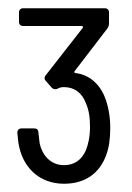

<svg xmlns="http://www.w3.org/2000/svg" viewBox="-20 -899 320 465"><path d="M236 -658C224 -693 198 -718 163 -722C160 -722 159 -725 161 -727L240 -830C243 -834 244 -838 244 -843V-869C244 -875 240 -879 234 -879H36C30 -879 26 -875 26 -869V-846C26 -840 30 -836 36 -836H178C181 -836 182 -833 180 -831L91 -717C87 -713 87 -707 91 -703L105 -687C108 -684 110 -683 114 -683C115 -683 117 -683 119 -684C124 -687 129 -688 135 -688C160 -688 179 -674 188 -649C195 -634 198 -615 198 -592C198 -569 194 -550 188 -535C178 -512 160 -499 135 -499C104 -499 83 -521 76 -552L73 -578C73 -585 69 -588 63 -588H32C26 -588 22 -584 22 -578C23 -567 24 -553 27 -541C39 -490 78 -454 135 -454C186 -454 221 -479 237 -523C244 -541 247 -563 247 -589C247 -615 243 -638 236 -658Z"/></svg>

Font: Barlow Semi Condensed
Style: Regular
Weight: 400
Width: 4
Designer: Jeremy Tribby
Foundry: Tribby Type
Version: Version 1.422;hotconv 1.0.109;makeotfexe 2.5.65596